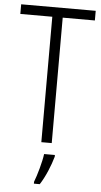

<svg xmlns="http://www.w3.org/2000/svg" viewBox="-62 -752 533 1011"><g transform="rotate(5 205.0 -246.5)"><path d="M232 0V-663H402V-714H8V-663H177V0ZM254 70V61H197C192 102 171 176 157 211V221H188C216 178 241 117 254 70Z"/></g></svg>

Font: Noto Sans Gujarati Condensed Light
Style: Regular
Weight: 300
Width: 3
Designer: Jelle Bosma - Monotype Design Team, Universal Thirst
Foundry: Monotype Imaging Inc.
Version: Version 2.106